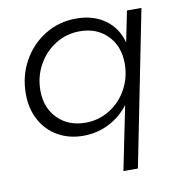

<svg xmlns="http://www.w3.org/2000/svg" viewBox="-81 -605 841 875"><g transform="rotate(-10 340.0 -167.0)"><path d="M43 -229Q43 -312 81 -380.5Q119 -449 184 -488.5Q249 -528 328 -528Q407 -528 461.5 -489Q516 -450 534 -381L563 -524H630L487 194H420L480 -101Q442 -51 387 -23.5Q332 4 269 4Q203 4 151.5 -25.5Q100 -55 71.5 -108Q43 -161 43 -229ZM511 -288Q511 -368 462 -418Q413 -468 334 -468Q273 -468 222 -436.5Q171 -405 141 -351Q111 -297 111 -233Q111 -153 160.5 -103Q210 -53 290 -53Q350 -53 401 -84.5Q452 -116 481.5 -170Q511 -224 511 -288Z"/></g></svg>

Font: Gontserrat Light
Style: Italic
Weight: 300
Italic angle: -11.3°
Designer: Julieta Ulanovsky
Foundry: Julieta Ulanovsky
Version: Version 6.001